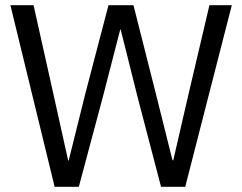

<svg xmlns="http://www.w3.org/2000/svg" viewBox="-20 -718 931 738"><path d="M283 0 376 -348 442 -604H444L508 -348L599 0H692L871 -698H785L706 -362L646 -102H643L578 -362L493 -698H397L309 -362L244 -101H242L184 -362L109 -698H20L190 0Z"/></svg>

Font: LVC Sans
Style: Regular
Weight: 400
Designer: Mike Abbink, Paul van der Laan, Pieter van Rosmalen
Foundry: Bold Monday
Version: Version 3.0